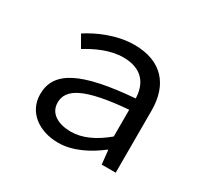

<svg xmlns="http://www.w3.org/2000/svg" viewBox="-115 -641 829 796"><g transform="rotate(30 300.0 -243.0)"><path d="M246 12C315 12 384 -24 438 -66H441L448 0H515V-298C515 -419 451 -498 318 -498C233 -498 151 -460 102 -428L134 -372C179 -400 241 -430 304 -430C398 -430 431 -374 433 -308C182 -288 81 -235 81 -126C81 -39 155 12 246 12ZM268 -54C212 -54 161 -77 161 -132C161 -196 225 -237 433 -254V-126C378 -80 323 -54 268 -54Z"/></g></svg>

Font: Hasklig
Style: Regular
Weight: 400
Monospace: yes
Designer: Paul D. Hunt, Teo Tuominen
Foundry: Adobe Systems Incorporated
Version: Version 2.030;PS 1.0;hotconv 16.6.51;makeotf.lib2.5.65220